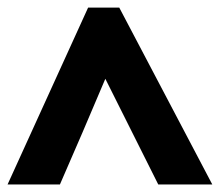

<svg xmlns="http://www.w3.org/2000/svg" viewBox="-28 -737 586 512"><path d="M-7.8 -245.1 207 -716.8H290L538.1 -245.1H394L252.9 -526.9L192.4 -384.8L131.8 -245.1Z"/></svg>

Font: Open Sans ExtBd
Style: Bold
Weight: 800
Foundry: Ascender Corporation
Version: Version 1.10